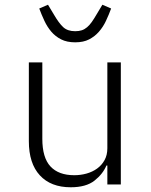

<svg xmlns="http://www.w3.org/2000/svg" viewBox="-20 -780 640 812"><path d="M434 -80H430Q415 -44 379.5 -16Q344 12 279 12Q195 12 148.5 -38.5Q102 -89 102 -183V-516H159V-193Q159 -113 193.5 -76Q228 -39 294 -39Q321 -39 346 -46Q371 -53 390.5 -67Q410 -81 422 -102.5Q434 -124 434 -153V-516H491V0H434ZM298 -601Q263 -601 238.5 -613.5Q214 -626 197 -646Q180 -666 168 -691.5Q156 -717 146 -744L183 -760L207 -720Q229 -682 247.5 -665Q266 -648 298 -648Q314 -648 326 -652Q338 -656 348.5 -665Q359 -674 368.5 -687.5Q378 -701 389 -720L413 -760L450 -744Q440 -717 428 -691.5Q416 -666 398.5 -646Q381 -626 357 -613.5Q333 -601 298 -601Z"/></svg>

Font: IBM Plex Mono Light
Style: Regular
Weight: 300
Monospace: yes
Designer: Mike Abbink, Paul van der Laan, Pieter van Rosmalen
Foundry: Bold Monday
Version: Version 2.3